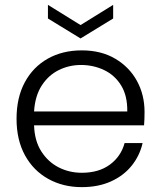

<svg xmlns="http://www.w3.org/2000/svg" viewBox="-20 -761 662 789"><path d="M566 -173Q554 -121 521 -80Q488 -39 436 -15.5Q384 8 316 8Q239 8 178 -26Q117 -60 82.5 -123Q48 -186 48 -273Q48 -360 82 -423Q116 -486 176.5 -520Q237 -554 316 -554Q396 -554 454 -519.5Q512 -485 543 -428Q574 -371 574 -301Q574 -284 573.5 -272Q573 -260 572 -246H120Q122 -182 150 -138.5Q178 -95 221.5 -73Q265 -51 316 -51Q386 -51 431.5 -84.5Q477 -118 492 -173ZM313 -494Q264 -494 221.5 -473Q179 -452 151.5 -409.5Q124 -367 120 -303H503Q504 -367 478 -409.5Q452 -452 408 -473Q364 -494 313 -494ZM445 -741V-685L311 -603L177 -685V-741L311 -658Z"/></svg>

Font: Poppins Light
Style: Regular
Weight: 300
Designer: Ninad Kale (Devanagari), Jonny Pinhorn (Latin)
Version: Version 5.002